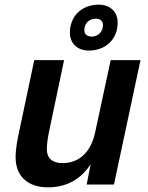

<svg xmlns="http://www.w3.org/2000/svg" viewBox="-20 -792 637 824"><path d="M361 -575C435 -575 485 -625 485 -695C485 -742 452 -772 404 -772C330 -772 280 -722 280 -652C280 -605 313 -575 361 -575ZM374 -635C354 -635 342 -645 342 -663C342 -692 363 -712 391 -712C410 -712 422 -702 422 -684C422 -656 401 -635 374 -635ZM186 12C264 12 327 -22 369 -87L352 0H469L583 -534H455L389 -227C371 -139 320 -92 248 -92C204 -92 181 -114 181 -151C181 -181 187 -211 193 -239L255 -534H127L64 -236C56 -199 47 -157 47 -116C47 -38 97 12 186 12Z"/></svg>

Font: Geist SemiBold
Style: Italic
Weight: 600
Italic angle: -12°
Designer: Basement.studio, Andrés Briganti, Mateo Zaragoza
Foundry: Basement.studio, Vercel, Andrés Briganti, Guido Ferreyra, Mateo Zaragoza
Version: Version 1.500